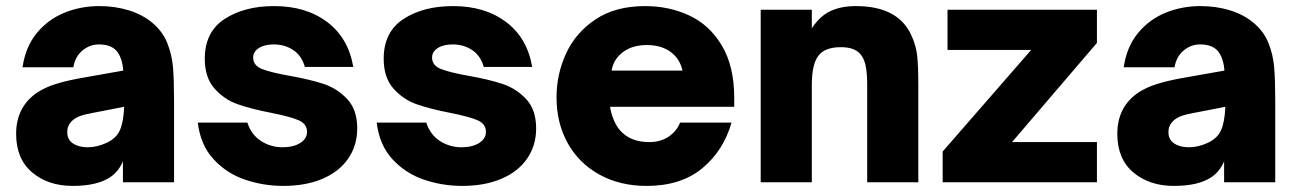

<svg xmlns="http://www.w3.org/2000/svg" viewBox="-20 -599 4260 631"><path d="M33 -159Q33 -249 104 -296Q131 -313 163.5 -323Q196 -333 238 -341L385 -367Q382 -410 362 -433Q343 -453 305 -453Q275 -453 251 -433Q227 -413 221 -378H54Q64 -446 101.5 -491Q139 -536 192.5 -557.5Q246 -579 306 -579Q358 -579 403.5 -565Q449 -551 482 -523Q515 -495 530 -457Q545 -419 548.5 -378Q552 -337 552 -269V0H384V-69Q370 -36 344 -18Q301 12 219 12Q138 12 85.5 -32.5Q33 -77 33 -159ZM329 -129Q362 -144 374 -171Q386 -198 388 -248L285 -228Q257 -223 241.5 -217Q226 -211 216 -201Q201 -186 201 -165Q201 -140 220 -127.5Q239 -115 268 -115Q298 -115 329 -129Z M630 -196H793Q806 -156 838 -135.5Q870 -115 909 -115Q944 -115 966.5 -129Q989 -143 989 -166Q989 -192 961 -204Q933 -216 872 -228Q805 -241 761 -256.5Q717 -272 685 -308Q653 -344 653 -406Q653 -494 718 -536.5Q783 -579 881 -579Q986 -579 1055.5 -526.5Q1125 -474 1141 -379H982Q971 -417 943 -435Q915 -453 880 -453Q849 -453 830.5 -441Q812 -429 812 -410Q812 -384 840.5 -372.5Q869 -361 931 -350Q999 -338 1044 -323Q1089 -308 1121.5 -273Q1154 -238 1154 -177Q1154 -121 1124.5 -78Q1095 -35 1040 -11.5Q985 12 911 12Q846 12 785.5 -8.5Q725 -29 682 -75.5Q639 -122 630 -196Z M1218 -196H1381Q1394 -156 1426 -135.5Q1458 -115 1497 -115Q1532 -115 1554.5 -129Q1577 -143 1577 -166Q1577 -192 1549 -204Q1521 -216 1460 -228Q1393 -241 1349 -256.5Q1305 -272 1273 -308Q1241 -344 1241 -406Q1241 -494 1306 -536.5Q1371 -579 1469 -579Q1574 -579 1643.5 -526.5Q1713 -474 1729 -379H1570Q1559 -417 1531 -435Q1503 -453 1468 -453Q1437 -453 1418.5 -441Q1400 -429 1400 -410Q1400 -384 1428.5 -372.5Q1457 -361 1519 -350Q1587 -338 1632 -323Q1677 -308 1709.5 -273Q1742 -238 1742 -177Q1742 -121 1712.5 -78Q1683 -35 1628 -11.5Q1573 12 1499 12Q1434 12 1373.5 -8.5Q1313 -29 1270 -75.5Q1227 -122 1218 -196Z M1809 -279Q1809 -355 1840.5 -423.5Q1872 -492 1937.5 -535.5Q2003 -579 2100 -579Q2179 -579 2245.5 -548Q2312 -517 2352.5 -449Q2393 -381 2393 -277V-248H1985Q1988 -227 1996 -207.5Q2004 -188 2014 -175Q2048 -132 2114 -132Q2151 -132 2177.5 -150Q2204 -168 2215 -196H2384Q2358 -104 2288 -46Q2218 12 2105 12Q2017 12 1949.5 -25.5Q1882 -63 1845.5 -129Q1809 -195 1809 -279ZM2223 -367Q2216 -398 2196 -418Q2163 -451 2106 -451Q2049 -451 2016 -418Q1995 -397 1990 -367Z M2480 0V-567H2648V-506Q2675 -547 2710 -563Q2745 -579 2793 -579Q2933 -579 2976 -481Q2991 -448 2994.5 -414.5Q2998 -381 2998 -317V0H2830V-319Q2830 -361 2824.5 -385Q2819 -409 2806 -423Q2786 -444 2744 -444Q2690 -444 2669 -415Q2648 -387 2648 -319V0Z M3585 0H3078V-101L3369 -435H3094V-567H3585V-458L3306 -132H3585Z M3652 -159Q3652 -249 3723 -296Q3750 -313 3782.5 -323Q3815 -333 3857 -341L4004 -367Q4001 -410 3981 -433Q3962 -453 3924 -453Q3894 -453 3870 -433Q3846 -413 3840 -378H3673Q3683 -446 3720.5 -491Q3758 -536 3811.5 -557.5Q3865 -579 3925 -579Q3977 -579 4022.5 -565Q4068 -551 4101 -523Q4134 -495 4149 -457Q4164 -419 4167.5 -378Q4171 -337 4171 -269V0H4003V-69Q3989 -36 3963 -18Q3920 12 3838 12Q3757 12 3704.5 -32.5Q3652 -77 3652 -159ZM3948 -129Q3981 -144 3993 -171Q4005 -198 4007 -248L3904 -228Q3876 -223 3860.5 -217Q3845 -211 3835 -201Q3820 -186 3820 -165Q3820 -140 3839 -127.5Q3858 -115 3887 -115Q3917 -115 3948 -129Z"/></svg>

Font: Open Sauce One Black
Style: Regular
Weight: 900
Designer: Alfredo Marco Pradil
Foundry: Creative Sauce Fz LLC
Version: Version 1.477